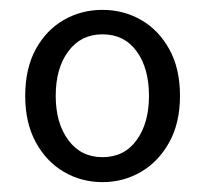

<svg xmlns="http://www.w3.org/2000/svg" viewBox="-20 -767 415 387"><path d="M186.5 -399.9Q144 -399.9 108.6 -420.7Q73.2 -441.4 52 -480.5Q30.8 -519.5 30.8 -573.7Q30.8 -628.9 52 -667.7Q73.2 -706.5 108.6 -726.8Q144 -747.1 186.5 -747.1Q229 -747.1 264.4 -726.8Q299.8 -706.5 321.3 -667.7Q342.8 -628.9 342.8 -573.7Q342.8 -519.5 321.3 -480.5Q299.8 -441.4 264.4 -420.7Q229 -399.9 186.5 -399.9ZM186.5 -450.2Q230.5 -450.2 255.4 -484.6Q280.3 -519 280.3 -573.7Q280.3 -629.4 255.4 -663.6Q230.5 -697.8 186.5 -697.8Q143.1 -697.8 117.7 -663.6Q92.3 -629.4 92.3 -573.7Q92.3 -519 117.7 -484.6Q143.1 -450.2 186.5 -450.2Z"/></svg>

Font: Akatab
Style: Regular
Weight: 400
Designer: SIL Global
Foundry: SIL Global
Version: Version 4.100